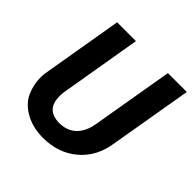

<svg xmlns="http://www.w3.org/2000/svg" viewBox="-187 -867 1032 1032"><g transform="rotate(45 329.5 -350.5)"><path d="M515.1 -710.9 435.1 -241.7C419.9 -154.3 367.7 -107.9 292.5 -107.9C290.5 -107.9 288.1 -107.9 286.1 -107.9C230 -109.9 198.2 -137.2 191.9 -189.9C190.9 -197.3 190.4 -205.1 190.4 -212.9C190.4 -221.7 190.9 -231.4 192.4 -241.2L272 -710.9H128.9L49.3 -241.7C47.9 -230 47.4 -218.8 47.4 -207.5C47.4 -172.9 55.2 -138.2 70.3 -104.5C85.9 -70.8 112.3 -43.9 149.4 -22.9C186 -2 229.5 9.3 279.8 10.3C282.2 10.3 284.2 10.3 286.6 10.3C363.8 10.3 428.7 -12.2 481.9 -57.1C535.2 -102.1 567.4 -163.6 578.6 -242.2L658.7 -710.9Z"/></g></svg>

Font: Roboto
Style: Bold Italic
Weight: 700
Italic angle: -12°
Designer: Google
Version: Version 2.137; 2017